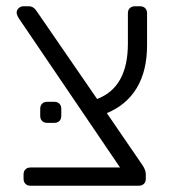

<svg xmlns="http://www.w3.org/2000/svg" viewBox="-20 -591 551 611"><path d="M448 -447Q448 -366 415.5 -311.5Q383 -257 320 -231L433 -66Q444 -50 444 -36V-22Q444 -12 438 -6Q432 0 422 0H77Q67 0 61 -6Q55 -12 55 -22V-36Q55 -46 61 -52Q67 -58 77 -58H362L41 -531Q33 -543 33 -551Q33 -559 39.5 -565Q46 -571 54 -571H72Q87 -571 97 -555L289 -276Q387 -313 387 -452V-549Q387 -559 393 -565Q399 -571 409 -571H426Q436 -571 442 -565Q448 -559 448 -549ZM130 -200Q120 -200 114 -206Q108 -212 108 -222V-245Q108 -255 114 -261Q120 -267 130 -267H153Q163 -267 169 -261Q175 -255 175 -245V-222Q175 -212 169 -206Q163 -200 153 -200Z"/></svg>

Font: Rubik AZ
Style: Regular
Weight: 300
Designer: Hubert and Fischer
Foundry: Hubert & Fischer
Version: Version 2.000